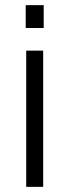

<svg xmlns="http://www.w3.org/2000/svg" viewBox="-20 -727 269 747"><path d="M82 0V-530H148V0ZM80 -618V-707H150V-618Z"/></svg>

Font: Geist Light
Style: Regular
Weight: 400
Designer: Basement.studio, Andrés Briganti, Mateo Zaragoza
Foundry: Basement.studio, Vercel, Andrés Briganti, Guido Ferreyra, Mateo Zaragoza
Version: Version 1.401